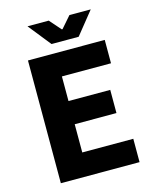

<svg xmlns="http://www.w3.org/2000/svg" viewBox="-122 -903 791 985"><g transform="rotate(-15 274.0 -411.0)"><path d="M77.1 -651.9H484.9V-527.8H224.1V-397H445.8V-273.9H224.1V-124H495.1V0H77.1ZM456.1 -821.8 359.9 -702.1H215.8L120.1 -821.8H232.9L286.1 -761.2H290L342.8 -821.8Z"/></g></svg>

Font: SourceSansPro-Bold
Style: Bold
Weight: 700
Designer: Paul D. Hunt
Foundry: Adobe Systems Incorporated
Version: Version 1.050;PS Version 1.000;hotconv 1.0.70;makeotf.lib2.5